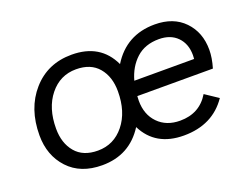

<svg xmlns="http://www.w3.org/2000/svg" viewBox="-85 -684 1137 869"><g transform="rotate(-20 483.5 -250.0)"><path d="M278 9Q174 9 115 -54.5Q56 -118 56 -215Q56 -344 128.5 -426.5Q201 -509 317 -509Q455 -509 509 -394Q580 -509 717 -509Q807 -509 859 -455Q911 -401 911 -317Q911 -278 897 -231H533Q532 -224 532 -209Q532 -142 572 -101Q612 -60 678 -60Q772 -60 818 -137L881 -95Q810 9 671 9Q535 9 480 -101Q410 9 278 9ZM282 -60Q359 -60 408.5 -121.5Q458 -183 458 -282Q458 -352 421 -396Q384 -440 313 -440Q236 -440 186.5 -378.5Q137 -317 137 -218Q137 -148 174 -104Q211 -60 282 -60ZM544 -301H832Q833 -307 833 -319Q833 -374 800.5 -407Q768 -440 712 -440Q645 -440 603 -401.5Q561 -363 544 -301Z"/></g></svg>

Font: Elaine Sans
Style: Italic
Weight: 400
Italic angle: -13°
Designer: Wei Huang
Foundry: Wei Huang
Version: Version 2.001;December 24, 2019;FontCreator 12.0.0.2547 64-b